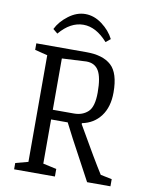

<svg xmlns="http://www.w3.org/2000/svg" viewBox="-86 -836 691 899"><g transform="rotate(10 259.0 -387.0)"><path d="M44 -30 104 -46V-553L44 -568V-599H283Q361 -599 400.5 -563Q440 -527 440 -435Q440 -366 407.5 -322.5Q375 -279 319 -268V-263Q409 -106 448 -45L502 -34V0H391Q377 -27 339 -97Q284 -198 253 -260H174V-50L238 -36V0H44ZM275 -306Q315 -306 341 -330Q367 -354 367 -422Q367 -494 348.5 -525Q330 -556 290 -556L174 -550V-306ZM111 -679Q129 -716 167.5 -745Q206 -774 247 -774Q289 -774 327 -745.5Q365 -717 384 -679L362 -661Q307 -723 247 -723Q185 -723 133 -661Z"/></g></svg>

Font: Grenze Light
Style: Regular
Weight: 300
Designer: Renata Polastri
Foundry: Omnibus-Type
Version: Version 1.002; ttfautohint (v1.8)